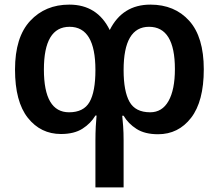

<svg xmlns="http://www.w3.org/2000/svg" viewBox="-20 -571 948 831"><path d="M625 -455Q737 -455 737 -272Q737 -183 709.5 -134Q682 -85 630 -85Q566 -85 540.5 -130.5Q515 -176 515 -268Q515 -455 625 -455ZM281 -455Q393 -455 393 -268Q393 -174 367.5 -129.5Q342 -85 279 -85Q170 -85 170 -270Q170 -455 281 -455ZM631 -551Q510 -551 455 -441Q401 -551 280 -551Q176 -551 110.5 -480.5Q45 -410 45 -270Q45 -131 100.5 -61Q156 9 244 9Q301 9 337 -14Q373 -37 393 -71H398Q396 -52 394.5 -23.5Q393 5 393 38V240H515V36Q515 3 513 -25Q511 -53 509 -70H515Q535 -36 571 -13Q607 10 664 10Q752 10 807 -61Q862 -132 862 -271Q862 -411 799 -481Q736 -551 631 -551Z"/></svg>

Font: Noto Sans Display Medium
Style: Regular
Weight: 500
Designer: Monotype Design Team
Foundry: Monotype Imaging Inc.
Version: Version 1.900